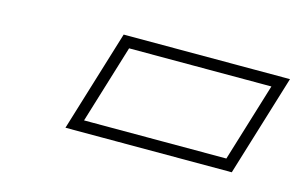

<svg xmlns="http://www.w3.org/2000/svg" viewBox="-44 -863 635 404"><g transform="rotate(15 273.5 -660.5)"><path d="M486.8 -660 460.8 -575H320.8H290.8H150.8L176.8 -660L177.1 -661L203.1 -746H343.1H373.1H513.1L487.1 -661ZM479.3 -550 546.9 -771H184.6L117 -550Z"/></g></svg>

Font: Nordica Plus
Style: NordicaClassicBkOblOl
Weight: 900
Version: Version 1.01